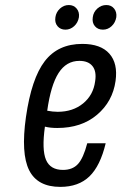

<svg xmlns="http://www.w3.org/2000/svg" viewBox="-20 -721 475 751"><path d="M81.4 -262.7Q61.4 -120.4 94 -55.2Q126.6 10 215.9 10Q287.3 10 329.9 -31.1Q372.4 -72.3 393.4 -160.7H321.3Q306 -102.3 284.9 -79.4Q263.9 -56.4 226.4 -56.4Q176.6 -56.4 159.9 -95.9Q143.1 -135.4 155.7 -225.6Q166.6 -222.9 178.8 -221.6Q191 -220.4 204.1 -220.4Q298.7 -220.4 359.6 -272.1Q420.6 -323.7 432 -404.4Q441.6 -473 407.8 -511.1Q374 -549.3 301.9 -549.3Q207 -549.3 155.1 -481.7Q103.1 -414.1 81.4 -262.7ZM290.6 -482.9Q325.6 -482.9 341.9 -462.2Q358.3 -441.6 352.1 -402.7Q345 -349.1 305 -316.4Q265 -283.7 205.6 -283.7Q195.6 -283.7 185.9 -284.8Q176.1 -285.9 164.7 -287.9Q178.7 -388 209.1 -435.4Q239.4 -482.9 290.6 -482.9ZM235.9 -605Q255 -605 270.1 -618.7Q285.1 -632.4 288.7 -653.6Q291.3 -673.7 279.8 -687.5Q268.3 -701.3 249.1 -701.3Q229.7 -701.3 214.6 -687.5Q199.6 -673.7 196.7 -653.6Q193.4 -632.4 204.9 -618.7Q216.4 -605 235.9 -605ZM382.7 -605Q401.9 -605 416.6 -618.7Q431.3 -632.4 434.9 -653.6Q437.4 -673.7 426.3 -687.5Q415.1 -701.3 396 -701.3Q375.9 -701.3 360.6 -687.5Q345.4 -673.7 342.9 -653.6Q339.6 -632.4 351.1 -618.7Q362.6 -605 382.7 -605Z"/></svg>

Font: Secuela ExtLt
Style: Italic
Weight: 200
Italic angle: -8°
Designer: Fernando Haro
Foundry: deFharo
Version: Version 1.704